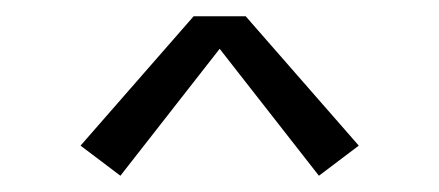

<svg xmlns="http://www.w3.org/2000/svg" viewBox="-20 -702 540 236"><path d="M128 -486 79 -523 218 -682H282L421 -523L372 -486L250 -642Z"/></svg>

Font: Iosevka Slab Light
Style: Regular
Weight: 300
Monospace: yes
Designer: Belleve Invis
Foundry: Belleve Invis
Version: Version 11.1.0; ttfautohint (v1.8.3)